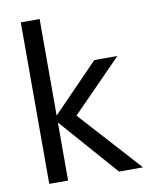

<svg xmlns="http://www.w3.org/2000/svg" viewBox="-82 -781 668 843"><g transform="rotate(-10 252.0 -360.0)"><path d="M380 0 139 -275 358 -501H461L210 -245L211 -305L487 0ZM69 0V-720H153V0Z"/></g></svg>

Font: DM Sans 18pt
Style: Regular
Weight: 400
Designer: Colophon Foundry, Jonny Pinhorn
Foundry: Colophon Foundry
Version: Version 4.004;gftools[0.9.30]